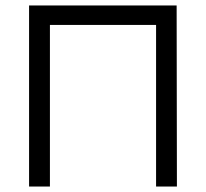

<svg xmlns="http://www.w3.org/2000/svg" viewBox="-20 -680 751 700"><path d="M624 -660 625 0H549V-589H162V0H86V-660Z"/></svg>

Font: Nata Sans
Style: Regular
Weight: 400
Designer: Daniel Uzquiano Cruz
Version: Version 1.001